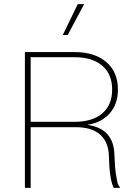

<svg xmlns="http://www.w3.org/2000/svg" viewBox="-20 -913 660 933"><path d="M358 -893H389L309 -743H285ZM101 0V-660H342Q440 -660 496.5 -611.5Q553 -563 553 -478Q553 -408 514 -363Q475 -318 407 -307V-306Q533 -287 536 -161Q538 -99 544 -62.5Q550 -26 552.5 -20Q555 -14 563 -2V0H533Q512 -37 509 -157Q507 -223 466.5 -259Q426 -295 347 -295H129V0ZM129 -321H342Q429 -321 477 -362Q525 -403 525 -478Q525 -552 477 -593.5Q429 -635 342 -635H129Z"/></svg>

Font: Elaine Sans ExtraLight
Style: Regular
Weight: 275
Designer: Wei Huang
Foundry: Wei Huang
Version: Version 2.001;December 24, 2019;FontCreator 12.0.0.2547 64-b